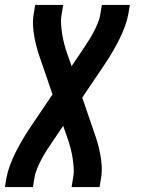

<svg xmlns="http://www.w3.org/2000/svg" viewBox="-53 -540 573 775"><path d="M-33 215 -27 178Q-22 152 -12.5 126.5Q-3 101 9.5 76Q22 51 36 27Q50 3 66 -21L159 -159L112 -296Q104 -318 97.5 -340.5Q91 -363 86.5 -386.5Q82 -410 80.5 -434Q79 -458 83 -483L89 -520H202L196 -483Q192 -463 193.5 -442.5Q195 -422 198 -402.5Q201 -383 206 -364Q211 -345 217 -327L236 -273L280 -338Q291 -355 302.5 -372.5Q314 -390 323.5 -408Q333 -426 341 -445Q349 -464 352 -483L358 -520H471L465 -483Q460 -457 450.5 -431.5Q441 -406 428.5 -381Q416 -356 402 -332Q388 -308 372 -284L279 -146L326 -9Q334 13 340.5 35.5Q347 58 351.5 81.5Q356 105 357.5 129Q359 153 355 178L349 215H236L242 178Q246 158 244.5 137.5Q243 117 240 97.5Q237 78 232 59Q227 40 221 22L202 -32L158 33Q146 50 135 67.5Q124 85 114.5 103Q105 121 97 140Q89 159 86 178L80 215Z"/></svg>

Font: Iosevka Term Curly Oblique
Style: Bold
Weight: 700
Italic angle: -9°
Designer: Belleve Invis
Foundry: Belleve Invis
Version: Version 32.3.0